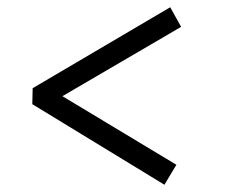

<svg xmlns="http://www.w3.org/2000/svg" viewBox="-20 -549 622 529"><path d="M433 -40 69 -262 70 -306 449 -529 479 -475 152 -284 466 -95Z"/></svg>

Font: Literata 36pt SemiBold
Style: Italic
Weight: 600
Italic angle: -2°
Designer: Latin by Veronika Burian and Jose Scaglione. Greek by Irene Vlachou. Cyrillic by Vera Evstafieva
Foundry: TypeTogether
Version: Version 3.002